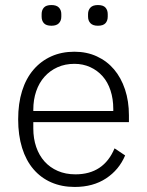

<svg xmlns="http://www.w3.org/2000/svg" viewBox="-20 -729 583 761"><path d="M276 12Q225 12 183.5 -6Q142 -24 112.5 -58.5Q83 -93 67.5 -143Q52 -193 52 -256Q52 -319 67.5 -368.5Q83 -418 112.5 -452.5Q142 -487 183 -505.5Q224 -524 275 -524Q324 -524 364 -505.5Q404 -487 432 -454Q460 -421 475.5 -374.5Q491 -328 491 -272V-245H112V-220Q112 -180 123.5 -146.5Q135 -113 156.5 -89Q178 -65 209 -51.5Q240 -38 279 -38Q391 -38 434 -141L476 -113Q452 -56 400.5 -22Q349 12 276 12ZM275 -476Q238 -476 208 -462.5Q178 -449 156.5 -425Q135 -401 123.5 -367.5Q112 -334 112 -294V-289H429V-297Q429 -337 418 -370.5Q407 -404 386.5 -427Q366 -450 337.5 -463Q309 -476 275 -476ZM184 -627Q163 -627 154 -637Q145 -647 145 -663V-673Q145 -689 154 -699Q163 -709 184 -709Q204 -709 213.5 -699Q223 -689 223 -673V-663Q223 -647 213.5 -637Q204 -627 184 -627ZM368 -627Q348 -627 338.5 -637Q329 -647 329 -663V-673Q329 -689 338.5 -699Q348 -709 368 -709Q389 -709 398 -699Q407 -689 407 -673V-663Q407 -647 398 -637Q389 -627 368 -627Z"/></svg>

Font: IBM Plex Sans Thai Looped Light
Style: Regular
Weight: 300
Designer: Mike Abbink, Paul van der Laan, Pieter van Rosmalen, Ben Mitchell, Mark Frömberg
Foundry: Bold Monday
Version: Version 1.1